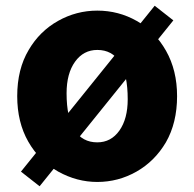

<svg xmlns="http://www.w3.org/2000/svg" viewBox="-20 -620 677 669"><path d="M183 -22Q117 -59 78.5 -126.5Q40 -194 40 -285Q40 -379 80 -446Q118 -511 182 -547Q246 -583 319 -583Q393 -583 456.5 -547Q520 -511 558.5 -443Q597 -375 597 -285Q597 -192 558 -124Q519 -58 455.5 -22Q392 14 319 14Q248 14 183 -22ZM425 -274Q425 -360 398 -403Q371 -446 319 -446Q271 -446 241.5 -405Q212 -364 212 -295Q212 -210 239.5 -167Q267 -124 319 -124Q367 -124 396 -165Q425 -206 425 -274ZM53 -22 519 -600 584 -549 118 29Z"/></svg>

Font: Merged Yaku Han JP Black
Style: Regular
Weight: 900
Designer: Ryoko NISHIZUKA 西塚涼子 (kana, bopomofo & ideographs); Paul D. Hunt (Latin, Greek & Cyrillic); Sandoll Communications 산돌커뮤니
Foundry: Adobe
Version: Version 2.004